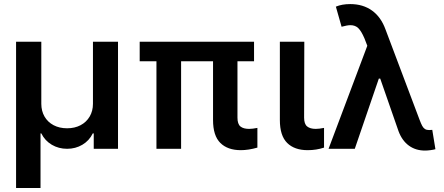

<svg xmlns="http://www.w3.org/2000/svg" viewBox="-20 -737 2199 951"><path d="M59.6 -530.3H184.6V-222.7Q184.6 -187.5 200.4 -159.9Q216.3 -132.3 245.4 -116.9Q274.4 -101.6 312.5 -101.6Q350.1 -101.6 379.2 -116.9Q408.2 -132.3 424.3 -159.9Q440.4 -187.5 440.4 -222.7V-530.3H564.5V0H444.3V-76.2H439.5Q421.9 -40 387.9 -20Q354 0 312.5 0Q270.5 0 236.6 -20Q202.6 -40 184.6 -76.2H180.7V194.3H59.6Z M1238.3 -433.6H1156.2V-154.3Q1156.2 -122.6 1170.9 -110.6Q1185.5 -98.6 1213.9 -98.6Q1230.5 -98.6 1254.9 -103.5V-5.9Q1210.4 6.8 1172.9 6.8Q1107.4 6.8 1071.3 -29.1Q1035.2 -64.9 1035.2 -142.6V-433.6H877V0H754.9V-433.6H671.9V-530.3H1238.3Z M1487.3 -530.3 1486.3 -154.3Q1486.3 -123 1501.2 -110.8Q1516.1 -98.6 1543.9 -98.6Q1560.5 -98.6 1585 -103.5V-5.9Q1546.9 6.8 1503.9 6.8Q1438.5 6.8 1402.3 -29.1Q1366.2 -64.9 1366.2 -142.6V-530.3Z M1954.1 -86.9 1863.3 -347.7H1856.4L1737.3 0H1607.4L1799.3 -510.3L1785.2 -546.9Q1770 -582.5 1754.9 -597.4Q1739.7 -612.3 1715.8 -612.3Q1700.2 -612.3 1671.9 -604.5L1643.6 -704.1Q1673.8 -716.8 1714.8 -716.8Q1777.8 -716.8 1822.5 -684.8Q1867.2 -652.8 1889.6 -590.8L2058.6 -142.6Q2065.9 -123.5 2071.3 -113.5Q2076.7 -103.5 2084.7 -98.1Q2092.8 -92.8 2105.5 -92.8L2121.1 -93.8L2136.7 2Q2126.5 4.9 2111.8 6.8Q2097.2 8.8 2085 8.8Q2039.1 8.8 2005.4 -15.6Q1971.7 -40 1954.1 -86.9Z"/></svg>

Font: WEMIX Pretendard SemiBold
Style: Regular
Weight: 600
Designer: Base glyphs from Inter by Rasmus Andersson; Hangeul glyphs from Noto Sans CJK(Source Han Sans) by Jang Soo-young and Kan
Foundry: Kil Hyung-jin
Version: Version 1.000